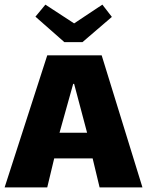

<svg xmlns="http://www.w3.org/2000/svg" viewBox="-20 -809 635 829"><path d="M380 -125H214L184 0H0L184 -570H419L595 0H410ZM296 -447 237 -236H356L300 -447ZM463 -736 336 -627H258L133 -737L176 -789L300 -708L422 -789Z"/></svg>

Font: Lalezar
Style: Regular
Weight: 400
Designer: Borna Izadpanah
Foundry: Borna Izadpanah
Version: Version 1.003